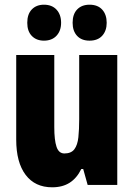

<svg xmlns="http://www.w3.org/2000/svg" viewBox="-20 -853 569 817"><path d="M479 -619V-66H353L334 -134H326Q307 -95 276.5 -75.5Q246 -56 202 -56Q129 -56 89 -109Q49 -162 49 -259V-619H211V-312Q211 -257 220.5 -228.5Q230 -200 254 -200Q283 -200 296.5 -218Q310 -236 313.5 -269Q317 -302 317 -346V-619ZM96 -756Q96 -793 115.5 -813Q135 -833 167 -833Q201 -833 220.5 -812Q240 -791 240 -756Q240 -722 220.5 -701Q201 -680 167 -680Q135 -680 115.5 -700Q96 -720 96 -756ZM289 -756Q289 -793 308.5 -813Q328 -833 361 -833Q396 -833 415 -812Q434 -791 434 -756Q434 -722 415 -701Q396 -680 361 -680Q327 -680 308 -700.5Q289 -721 289 -756Z"/></svg>

Font: Noto Sans Malayalam UI ExtraCondensed Black
Style: Regular
Weight: 900
Width: 2
Designer: Jelle Bosma - Monotype Design Team
Foundry: Monotype Imaging Inc.
Version: Version 2.104; ttfautohint (v1.8.4.7-5d5b)